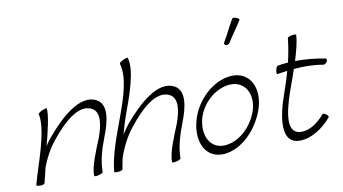

<svg xmlns="http://www.w3.org/2000/svg" viewBox="-91 -1196 2561 1434"><g transform="rotate(-10 1189.5 -479.0)"><path d="M190 -518C206 -455 184 -353 161 -267C137 -178 104 -89 80 0C78 5 90 10 107 10C125 10 140 5 142 0C153 -38 161 -76 170 -115C195 -183 230 -249 279 -309C371 -424 491 -535 585 -489C653 -456 634 -358 602 -269C565 -177 513 -59 518 8C517 13 532 14 550 9C569 5 584 -3 585 -8C584 -91 610 -178 643 -264C688 -377 717 -504 631 -546C517 -603 365 -471 249 -331C233 -312 219 -293 206 -273C233 -370 264 -505 256 -549C255 -554 240 -550 221 -542C203 -533 189 -522 190 -518Z M852 -784C884 -676 835 -533 788 -402C739 -267 683 -130 670 3C668 8 681 11 699 10C717 8 733 3 734 -3C739 -30 744 -56 749 -83C775 -161 813 -240 870 -309C961 -424 1081 -535 1176 -489C1244 -456 1225 -358 1193 -269C1156 -177 1104 -59 1109 8C1108 13 1122 14 1141 9C1159 5 1175 -3 1175 -8C1175 -91 1201 -178 1234 -264C1279 -377 1308 -504 1222 -546C1108 -603 956 -471 839 -331C820 -307 803 -283 787 -258C799 -305 814 -351 830 -398C883 -541 947 -718 918 -816C917 -820 902 -817 883 -808C865 -800 851 -789 852 -784Z M1684 -793C1717 -847 1756 -897 1788 -950C1792 -955 1784 -964 1769 -969C1755 -975 1740 -975 1737 -970C1705 -916 1680 -860 1648 -807C1642 -798 1644 -787 1654 -783C1664 -780 1678 -784 1684 -793ZM1502 16C1639 6 1762 -123 1811 -265C1865 -419 1798 -559 1652 -549C1511 -539 1381 -410 1342 -267C1299 -114 1359 25 1502 16ZM1385 -267C1413 -380 1519 -479 1632 -487C1747 -494 1806 -388 1769 -268C1733 -155 1633 -54 1521 -47C1409 -39 1356 -147 1385 -267Z M1997 -503C2023 -507 2049 -511 2074 -514C2059 -460 2042 -407 2023 -354C1959 -177 1930 16 2077 16C2164 16 2253 -42 2318 -118C2322 -122 2317 -133 2305 -142C2293 -150 2280 -154 2276 -149C2229 -92 2166 -47 2101 -47C1981 -47 2017 -206 2065 -350C2084 -403 2106 -462 2125 -519C2202 -526 2277 -525 2347 -512C2356 -510 2369 -518 2376 -530C2382 -542 2380 -553 2372 -555C2298 -569 2222 -577 2144 -576C2166 -648 2184 -715 2186 -765C2188 -771 2174 -773 2156 -770C2137 -767 2122 -760 2121 -755C2115 -695 2104 -634 2090 -574C2064 -572 2037 -569 2010 -564C2005 -563 1997 -549 1994 -532C1990 -515 1992 -502 1997 -503Z"/></g></svg>

Font: Nupuram ExtraLight Oblique
Style: Regular
Weight: 200
Designer: Santhosh Thottingal (santhosh.thottingal@gmail.com)
Foundry: SMC
Version: Version 1.000